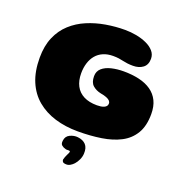

<svg xmlns="http://www.w3.org/2000/svg" viewBox="-153 -769 1112 1159"><g transform="rotate(20 403.5 -189.5)"><path d="M394.5 41Q314.5 41 247.2 20.5Q180 0 130.2 -41.5Q80.5 -83 53.5 -147Q26.5 -211 26.5 -298.5Q26.5 -375 50.8 -431.2Q75 -487.5 117.5 -526.2Q160 -565 215 -588.2Q270 -611.5 331.5 -622Q393 -632.5 454.5 -632.5Q491 -632.5 527.2 -625.8Q563.5 -619 593.8 -605.2Q624 -591.5 642.2 -570.5Q660.5 -549.5 660.5 -521.5Q660.5 -483 635.5 -464Q610.5 -445 572 -445Q551.5 -445 536 -447Q520.5 -449 506.5 -452.2Q492.5 -455.5 476.8 -457.8Q461 -460 440.5 -460Q404.5 -460 377 -448Q349.5 -436 331.2 -414.2Q313 -392.5 303.5 -362.2Q294 -332 294 -296Q294 -249 311.5 -215.5Q329 -182 363.8 -164.2Q398.5 -146.5 449 -146.5Q462 -146.5 473.8 -148.2Q485.5 -150 494.5 -154Q503.5 -158 508.8 -164.5Q514 -171 514 -181Q514 -191 507 -198.5Q500 -206 485.2 -212Q470.5 -218 447 -222Q415.5 -228.5 394.2 -247.2Q373 -266 373 -306Q373 -338 395.2 -357.5Q417.5 -377 454 -385.8Q490.5 -394.5 532 -394.5Q587 -394.5 632 -384Q677 -373.5 709.2 -351Q741.5 -328.5 758.8 -293.2Q776 -258 776 -208.5Q776 -132.5 746.8 -83.5Q717.5 -34.5 665.5 -7.5Q613.5 19.5 544.2 30.2Q475 41 394.5 41ZM397.5 252Q379.5 251.5 374.2 245.2Q369 239 369.5 230.5Q371 223 374.8 213.5Q378.5 204 382.5 196Q387 188 389.5 181.5Q392 175 391.5 171.5Q391 169.5 388.8 168.5Q386.5 167.5 382 167.5Q376 167.5 370.5 167.8Q365 168 359.5 165.5Q348 163 337 154.2Q326 145.5 329 124.5Q332 95 357.5 83Q383 71 408 74Q441.5 77.5 459.8 97.2Q478 117 476 154.5Q475 174.5 466.2 193.8Q457.5 213 445 227Q435 238 422.5 245.2Q410 252.5 397.5 252Z"/></g></svg>

Font: Gluten Thin ExtraBold
Style: Regular
Weight: 800
Version: Version 1.300